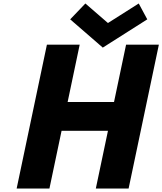

<svg xmlns="http://www.w3.org/2000/svg" viewBox="-20 -1081 931 1101"><path d="M333.1 -331H599.1L529.5 0H717.5L891 -825H703L633.8 -496H367.8L437 -825H249L75.5 0H263.5ZM824.5 -970 775.6 -1061 599 -949 469.6 -1061 382.5 -970 569.4 -808Z"/></svg>

Font: Hussar
Style: BdOblTwo
Weight: 700
Foundry: Cannot Into Space Fonts
Version: Version 2.00